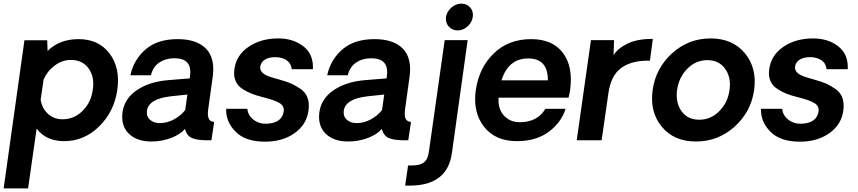

<svg xmlns="http://www.w3.org/2000/svg" viewBox="-60 -770 4710 1054"><path d="M371.1 -555.2Q481.9 -555.2 541.5 -476.1Q601.1 -397 584 -277.1Q566.9 -157.2 484.4 -76.2Q401.9 4.9 292 4.9Q192.9 4.9 141.1 -64L94.2 264.2H-40L74.2 -548.8H199.2L201.2 -490.2Q267.1 -555.2 371.1 -555.2ZM283.2 -115.2Q347.2 -115.2 393.6 -161.6Q439.9 -208 449.2 -276.9Q460.4 -346.7 426.8 -393.8Q393.1 -440.9 329.1 -440.9Q282.2 -440.9 241.2 -410.9Q200.2 -380.9 179.2 -333L163.1 -222.2Q170.9 -174.3 203.6 -144.8Q236.3 -115.2 283.2 -115.2Z M771 6.8Q690.9 6.8 646.7 -36.6Q602.5 -80.1 612.8 -155.8Q624 -230 692.4 -275.9Q760.7 -321.8 863.8 -330.1L981.9 -339.8L982.9 -352.1Q997.1 -450.2 897 -450.2Q850.1 -450.2 814.9 -427Q779.8 -403.8 768.6 -356.9H655.8Q673.8 -441.9 738.8 -498.5Q803.7 -555.2 915.5 -555.2Q1018.6 -555.2 1070.1 -503.7Q1121.6 -452.1 1107.9 -350.1Q1102.1 -311 1093.5 -246.1Q1085 -181.2 1083 -169.9Q1073.2 -101.1 1115.7 -101.1L1100.6 0H1064.9Q1043 -1 1029.3 -2.9Q1015.6 -4.9 998.8 -10.5Q981.9 -16.1 971.4 -29.1Q960.9 -42 955.6 -62Q928.7 -31.2 877.9 -12.2Q827.1 6.8 771 6.8ZM816.9 -94.2Q857.9 -94.2 896.2 -115.2Q934.6 -136.2 956.5 -166L968.8 -251L876 -241.2Q755.9 -227.1 746.6 -162.1Q742.7 -131.3 763.2 -112.8Q783.7 -94.2 816.9 -94.2Z M1394.5 7.8Q1287.6 7.8 1233.2 -47.1Q1178.7 -102.1 1181.6 -172.9H1297.9Q1300.8 -136.7 1331.8 -112.8Q1362.8 -88.9 1404.8 -90.8Q1487.8 -94.7 1497.6 -158.2Q1501.5 -189 1473.1 -205.1Q1444.8 -221.2 1385.7 -235.8Q1347.7 -245.6 1323.2 -254.9Q1298.8 -264.2 1271.7 -281.5Q1244.6 -298.8 1233.2 -325.9Q1221.7 -353 1226.6 -389.2Q1236.3 -466.3 1304 -512.7Q1371.6 -559.1 1467.8 -559.1Q1549.8 -559.1 1605.7 -515.6Q1661.6 -472.2 1657.7 -390.1H1541.5Q1538.6 -420.9 1515.6 -437.5Q1492.7 -454.1 1458.5 -456.1Q1422.4 -458 1397.5 -444.6Q1372.6 -431.2 1368.7 -404.8Q1363.8 -369.6 1417.5 -350.1Q1429.7 -345.2 1480.5 -331.1Q1516.6 -321.3 1541.3 -310.1Q1565.9 -298.8 1591.8 -280.5Q1617.7 -262.2 1628.2 -233.2Q1638.7 -204.1 1633.8 -165Q1624 -86.9 1557.9 -39.6Q1491.7 7.8 1394.5 7.8Z M1851.6 6.8Q1771.5 6.8 1727.3 -36.6Q1683.1 -80.1 1693.4 -155.8Q1704.6 -230 1772.9 -275.9Q1841.3 -321.8 1944.3 -330.1L2062.5 -339.8L2063.5 -352.1Q2077.6 -450.2 1977.5 -450.2Q1930.7 -450.2 1895.5 -427Q1860.4 -403.8 1849.1 -356.9H1736.3Q1754.4 -441.9 1819.3 -498.5Q1884.3 -555.2 1996.1 -555.2Q2099.1 -555.2 2150.6 -503.7Q2202.1 -452.1 2188.5 -350.1Q2182.6 -311 2174.1 -246.1Q2165.5 -181.2 2163.6 -169.9Q2153.8 -101.1 2196.3 -101.1L2181.2 0H2145.5Q2123.5 -1 2109.9 -2.9Q2096.2 -4.9 2079.3 -10.5Q2062.5 -16.1 2052 -29.1Q2041.5 -42 2036.1 -62Q2009.3 -31.2 1958.5 -12.2Q1907.7 6.8 1851.6 6.8ZM1897.5 -94.2Q1938.5 -94.2 1976.8 -115.2Q2015.1 -136.2 2037.1 -166L2049.3 -251L1956.5 -241.2Q1836.4 -227.1 1827.1 -162.1Q1823.2 -131.3 1843.8 -112.8Q1864.3 -94.2 1897.5 -94.2Z M2388.2 -676.8Q2393.1 -706.5 2417.7 -728.3Q2442.4 -750 2473.1 -750Q2502.9 -750 2521.5 -728.5Q2540 -707 2535.2 -676.8Q2531.2 -647 2506.8 -625Q2482.4 -603 2452.4 -603Q2422.4 -603 2403.3 -624.5Q2384.3 -646 2388.2 -676.8ZM2164.1 249 2180.2 138.2H2203.1Q2246.1 138.2 2267.6 121.1Q2289.1 104 2294.4 63L2381.3 -549.8H2507.3L2420.4 73.2Q2394.5 249 2188.5 249Z M3069.8 -276.9Q3067.9 -260.7 3061 -233.9H2676.8Q2672.9 -171.9 2706.5 -135.5Q2740.2 -99.1 2793 -99.1Q2890.1 -99.1 2934.1 -172.9H3044.9Q3022 -98.6 2952.9 -46.9Q2883.8 4.9 2777.8 4.9Q2658.7 4.9 2596.9 -74.5Q2535.2 -153.8 2551.8 -274.9Q2569.8 -398.9 2650.9 -477.1Q2731.9 -555.2 2856 -555.2Q2973.1 -555.2 3030 -480Q3086.9 -404.8 3069.8 -276.9ZM2839.8 -449.2Q2731 -449.2 2692.9 -329.1H2947.8Q2947.8 -449.2 2839.8 -449.2Z M3523.9 -556.2 3507.8 -437Q3407.7 -439 3350.3 -397Q3293 -355 3279.8 -257.8L3242.7 0H3106L3184.1 -549.8H3311L3308.1 -466.8Q3330.1 -503.9 3384.5 -530.5Q3439 -557.1 3523.9 -556.2Z M3972.4 -74.5Q3881.8 6.8 3760.7 6.8Q3639.6 6.8 3572.8 -74.5Q3505.9 -155.8 3522.7 -275.9Q3539.6 -396 3629.6 -477.5Q3719.7 -559.1 3840.8 -559.1Q3961.9 -559.1 4029.3 -477.5Q4096.7 -396 4079.8 -275.9Q4063 -155.8 3972.4 -74.5ZM3778.8 -112.8Q3841.8 -112.8 3888.7 -159.9Q3935.5 -207 3944.8 -275.9Q3954.6 -344.7 3920.7 -392.3Q3886.7 -439.9 3823.7 -439.9Q3759.8 -439.9 3713.4 -393.1Q3667 -346.2 3656.7 -275.9Q3647.9 -206.1 3681.4 -159.4Q3714.8 -112.8 3778.8 -112.8Z M4330.6 7.8Q4223.6 7.8 4169.2 -47.1Q4114.7 -102.1 4117.7 -172.9H4233.9Q4236.8 -136.7 4267.8 -112.8Q4298.8 -88.9 4340.8 -90.8Q4423.8 -94.7 4433.6 -158.2Q4437.5 -189 4409.2 -205.1Q4380.9 -221.2 4321.8 -235.8Q4283.7 -245.6 4259.3 -254.9Q4234.9 -264.2 4207.8 -281.5Q4180.7 -298.8 4169.2 -325.9Q4157.7 -353 4162.6 -389.2Q4172.4 -466.3 4240 -512.7Q4307.6 -559.1 4403.8 -559.1Q4485.8 -559.1 4541.7 -515.6Q4597.7 -472.2 4593.8 -390.1H4477.5Q4474.6 -420.9 4451.7 -437.5Q4428.7 -454.1 4394.5 -456.1Q4358.4 -458 4333.5 -444.6Q4308.6 -431.2 4304.7 -404.8Q4299.8 -369.6 4353.5 -350.1Q4365.7 -345.2 4416.5 -331.1Q4452.6 -321.3 4477.3 -310.1Q4502 -298.8 4527.8 -280.5Q4553.7 -262.2 4564.2 -233.2Q4574.7 -204.1 4569.8 -165Q4560.1 -86.9 4493.9 -39.6Q4427.7 7.8 4330.6 7.8Z"/></svg>

Font: Oakes Grotesk
Style: SemiBold Italic
Weight: 600
Designer: Samuel Oakes
Foundry: Samuel Oakes
Version: Version 1.0 | wf-rip DC20170320